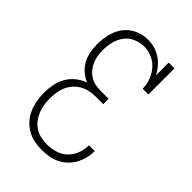

<svg xmlns="http://www.w3.org/2000/svg" viewBox="-221 -838 941 941"><g transform="rotate(45 250.0 -367.5)"><path d="M247 8Q221 8 194.5 2.5Q168 -3 145.5 -16.5Q123 -30 105.5 -50Q88 -70 77.5 -94.5Q67 -119 62.5 -145.5Q58 -172 58 -198Q58 -227 63.5 -256Q69 -285 83.5 -310.5Q98 -336 121 -354.5Q144 -373 172 -383Q148 -393 128 -410.5Q108 -428 95.5 -451Q83 -474 78.5 -500Q74 -526 74 -552Q74 -575 77.5 -598.5Q81 -622 89.5 -644Q98 -666 112.5 -685Q127 -704 146.5 -717Q166 -730 189 -736.5Q212 -743 235 -743Q259 -743 282 -736.5Q305 -730 324.5 -717Q344 -704 359.5 -686Q375 -668 386 -647V-735H426V-554H386Q386 -583 376 -610.5Q366 -638 347 -660Q328 -682 301 -694Q274 -706 245 -706Q217 -706 189.5 -694Q162 -682 145 -659Q128 -636 121 -607.5Q114 -579 114 -550Q114 -531 117 -512Q120 -493 127.5 -475.5Q135 -458 147.5 -443Q160 -428 176.5 -418Q193 -408 212 -404.5Q231 -401 250 -401H303V-364H250Q229 -364 208 -359.5Q187 -355 168.5 -344.5Q150 -334 135.5 -317.5Q121 -301 112.5 -281.5Q104 -262 101 -241Q98 -220 98 -199Q98 -177 101 -156Q104 -135 112.5 -115Q121 -95 134 -78Q147 -61 165.5 -49.5Q184 -38 205 -33.5Q226 -29 247 -29Q276 -29 304.5 -37.5Q333 -46 354 -66Q375 -86 385.5 -114Q396 -142 396 -171V-172H436V-170Q436 -146 430 -122Q424 -98 412 -76.5Q400 -55 382 -38Q364 -21 342 -10.5Q320 0 296 4Q272 8 247 8Z"/></g></svg>

Font: Iosevka Curly Slab Extralight
Style: Regular
Weight: 200
Monospace: yes
Designer: Belleve Invis
Foundry: Belleve Invis
Version: Version 22.1.2; ttfautohint (v1.8.4)